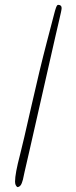

<svg xmlns="http://www.w3.org/2000/svg" viewBox="-20 -768 313 791"><path d="M233.9 -734.9Q233.9 -726.6 224.1 -686.3Q214.4 -646 208 -616.9Q201.7 -587.9 101.1 -146L81.1 -59.1Q80.1 -55.7 78.1 -45.2Q76.2 -34.7 74.5 -28.3Q72.8 -22 69.8 -13.7Q64 2 51.8 2.9Q42 -3.4 42 -20Q42 -36.6 47.1 -64Q52.2 -91.3 63.2 -133.3Q74.2 -175.3 108.9 -329.1Q143.6 -482.9 173.1 -595.5Q202.6 -708 203.9 -713.4Q205.1 -718.8 206.8 -724.1Q208.5 -729.5 210.4 -735.4Q214.8 -748 219.2 -748Q233.9 -748 233.9 -734.9Z"/></svg>

Font: Amatic SC
Style: Regular
Weight: 400
Version: Version 1.004